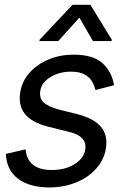

<svg xmlns="http://www.w3.org/2000/svg" viewBox="-20 -785 516 816"><path d="M375 -610.4 317.4 -710 227.5 -610.4H147.5L148.4 -616.2L288.1 -764.6H364.3L455.1 -616.2L454.1 -610.4ZM464.8 -422.9 385.7 -402.3Q381.3 -421.4 370.8 -439.2Q360.4 -457 338.9 -468.8Q317.4 -480.5 280.3 -480.5Q230.5 -480 193.6 -457Q156.7 -434.1 151.4 -399.4Q146 -368.2 165.5 -349.9Q185.1 -331.5 230.5 -319.3L308.6 -299.8Q379.4 -281.7 409.4 -245.6Q439.5 -209.5 429.7 -152.3Q421.9 -105.5 388.9 -68.4Q356 -31.2 304.4 -10Q252.9 11.2 189.5 11.7Q105.5 11.2 56.9 -25.1Q8.3 -61.5 4.9 -130.9L88.9 -150.4Q92.3 -106.9 120.4 -84.7Q148.4 -62.5 199.2 -62.5Q258.3 -62.5 297.4 -87.6Q336.4 -112.8 341.8 -147.5Q347.2 -176.3 330.6 -195.6Q314 -214.8 273.4 -224.6L186.5 -246.1Q114.3 -264.2 85.4 -301.3Q56.6 -338.4 66.4 -394.5Q74.2 -440.9 106.2 -476.6Q138.2 -512.2 186.8 -532.5Q235.4 -552.7 293 -552.7Q374.5 -552.7 414.6 -517.3Q454.6 -481.9 464.8 -422.9Z"/></svg>

Font: Inter Tight
Style: Italic
Weight: 400
Italic angle: -9.39999°
Designer: Rasmus Andersson
Foundry: rsms
Version: Version 3.002